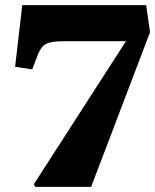

<svg xmlns="http://www.w3.org/2000/svg" viewBox="-20 -730 606 750"><path d="M118 0 112 -10 472 -569H226Q178 -569 158 -557.5Q138 -546 125 -509L106 -459L39 -469L67 -710H551L566 -604L336 0Z"/></svg>

Font: Literata 36pt ExtraBold
Style: Italic
Weight: 800
Italic angle: -2°
Designer: Latin by Veronika Burian and Jose Scaglione. Greek by Irene Vlachou. Cyrillic by Vera Evstafieva
Foundry: TypeTogether
Version: Version 3.002